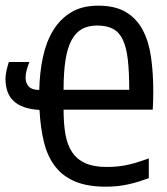

<svg xmlns="http://www.w3.org/2000/svg" viewBox="-32 -666 602 694"><path d="M522 -336.4Q522 -313.5 521.5 -298.1Q521 -282.7 520 -269.5H197.8Q197.8 -218.8 204.6 -180.2Q211.4 -141.6 229 -115.5Q246.6 -89.4 276.9 -75.9Q307.1 -62.5 354 -62.5Q377.9 -62.5 398.2 -64.9Q418.5 -67.4 436.5 -71.8Q454.6 -76.2 471.4 -81.8Q488.3 -87.4 505.9 -93.3V-22Q486.8 -15.1 468.8 -9.5Q450.7 -3.9 432.1 0.2Q413.6 4.4 393.6 6.6Q373.5 8.8 350.6 8.8Q284.7 8.8 240 -9.8Q195.3 -28.3 167.7 -64Q140.1 -99.6 127.2 -151.1Q114.3 -202.6 110.8 -268.6Q77.6 -270.5 54.2 -279.1Q30.8 -287.6 16.1 -302Q1.5 -316.4 -5.4 -336.4Q-12.2 -356.4 -12.2 -380.9Q-12.2 -395 -8.3 -411.9Q-4.4 -428.7 0 -441.9H74.2Q68.8 -428.2 64.7 -413.6Q60.5 -398.9 60.5 -385.3Q60.5 -366.7 71.3 -354Q82 -341.3 109.9 -340.8Q111.3 -403.3 123 -458.7Q134.8 -514.2 159.9 -555.7Q185.1 -597.2 224.9 -621.3Q264.6 -645.5 322.8 -645.5Q384.3 -645.5 423.1 -622.3Q461.9 -599.1 483.9 -557.6Q505.9 -516.1 513.9 -459.5Q522 -402.8 522 -336.4ZM435.1 -341.3Q435.1 -404.8 430.2 -449Q425.3 -493.2 412.6 -521Q399.9 -548.8 377.2 -561.3Q354.5 -573.7 318.8 -573.7Q287.6 -573.7 264.6 -561.3Q241.7 -548.8 226.8 -521.2Q211.9 -493.7 204.8 -449.2Q197.8 -404.8 197.8 -341.3Z"/></svg>

Font: Code New Roman
Style: Regular
Weight: 400
Monospace: yes
Designer: Sam Radian
Foundry: Code New Roman
Version: Version 2.00 November 29, 2014